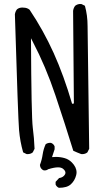

<svg xmlns="http://www.w3.org/2000/svg" viewBox="-20 -793 540 944"><path d="M253.4 114.3Q258.3 125.5 269.5 130.4Q310.1 130.4 328.6 112.8Q347.7 95.2 354.5 68.4Q356.4 61 356.4 54.7Q356.4 28.8 333 5.4Q317.9 -9.8 297.6 -15.6Q277.3 -21.5 254.4 -21.5Q248.5 -21.5 235.8 -20.5L248.5 -59.1V-73.2Q243.7 -85.4 231.4 -90.3Q229 -90.8 226.6 -90.8Q214.4 -90.8 204.6 -84Q193.8 -60.5 189.9 -34.7Q186 -7.3 176.3 18.1L178.2 27.8Q183.1 39.6 194.3 44.4Q197.3 44.9 199.2 44.9Q209.5 44.9 216.8 39.1Q246.6 29.8 265.1 29.8Q280.8 29.8 289.6 36.6Q301.8 46.4 301.8 56.2Q301.8 64 293.7 72Q285.6 80.1 270.5 82.5L253.4 101.1ZM115.2 -35.2Q130.9 -35.2 141.1 -43.9L149.9 -61.5Q147.9 -114.3 141.1 -165.8Q134.3 -217.3 132.3 -605L140.6 -588.9Q205.1 -465.8 252.4 -324.5Q299.8 -183.1 340.3 -51.8Q358.9 -43 378.9 -35.6Q381.3 -35.2 383.8 -35.2Q399.4 -35.2 409.7 -43.9L418.5 -61.5L410.6 -665Q410.6 -717.3 397.5 -764.6L380.9 -772.9Q377.9 -773.4 373.5 -773.4Q369.1 -773.4 362.5 -771.5Q356 -769.5 349.6 -764.6Q341.3 -753.9 339.4 -739.7L343.3 -284.2L334.5 -282.7Q293.9 -421.4 243.7 -532.7Q193.4 -644 125.5 -745.1Q113.3 -755.4 95.7 -755.4L89.8 -755.9Q74.2 -755.9 63.5 -747.1Q55.2 -736.3 53.2 -722.7Q68.8 -210 73.7 -153.3Q78.6 -96.7 93.8 -43.9L110.4 -35.6Q112.8 -35.2 115.2 -35.2Z"/></svg>

Font: Bakudai
Style: Light
Weight: 300
Version: Version 1.48